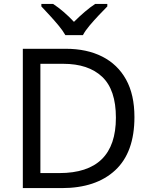

<svg xmlns="http://www.w3.org/2000/svg" viewBox="-20 -964 770 984"><path d="M669 -364Q669 -183 570.5 -91.5Q472 0 296 0H97V-714H317Q425 -714 504 -674Q583 -634 626 -556.5Q669 -479 669 -364ZM574 -361Q574 -504 503.5 -570.5Q433 -637 304 -637H187V-77H284Q574 -77 574 -361ZM315 -784Q302 -807 280 -833.5Q258 -860 234 -886Q210 -912 192 -931V-944H252Q278 -927 306 -903Q334 -879 359 -852Q386 -879 414 -903Q442 -927 468 -944H530V-931Q511 -912 486.5 -886Q462 -860 439.5 -833.5Q417 -807 405 -784Z"/></svg>

Font: Noto Sans Cypro Minoan
Style: Regular
Weight: 400
Designer: David Williams
Foundry: David Williams
Version: Version 1.503; ttfautohint (v1.8.4.7-5d5b)